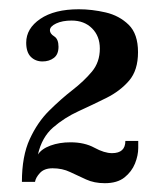

<svg xmlns="http://www.w3.org/2000/svg" viewBox="-20 -754 369 425"><path d="M212 -348.5Q188.5 -348.5 170.5 -356.8Q152.5 -365 135.2 -373.2Q118 -381.5 96.5 -381.5Q78 -381.5 68.5 -371.2Q59 -361 57.5 -351.5H28.5Q28.5 -408.5 45.8 -446Q63 -483.5 88.8 -509Q114.5 -534.5 140.2 -554.5Q166 -574.5 183.5 -595.5Q201 -616.5 201 -646.5Q201 -674 183.8 -691.2Q166.5 -708.5 138.5 -708.5Q118 -708.5 104.2 -702Q90.5 -695.5 90.5 -687Q90.5 -679.5 100 -673.5Q109.5 -667.5 109.5 -650.5Q109.5 -633.5 99.2 -625.8Q89 -618 74 -618Q58.5 -618 48.2 -628.2Q38 -638.5 38 -659.5Q38 -691 69.2 -712.2Q100.5 -733.5 154.5 -733.5Q183.5 -733.5 213.8 -726.5Q244 -719.5 264.8 -699.2Q285.5 -679 285.5 -638.5Q285.5 -598.5 265.8 -575.5Q246 -552.5 216 -537.5Q186 -522.5 154.2 -508Q122.5 -493.5 97.5 -471.8Q72.5 -450 64 -412Q72 -424.5 91.8 -431.8Q111.5 -439 136 -439Q167 -439 189 -427Q211 -415 228 -415Q257.5 -415 257.5 -442H286V-426.5Q286 -410 278.8 -392Q271.5 -374 255.5 -361.2Q239.5 -348.5 212 -348.5Z"/></svg>

Font: Imbue 10pt Medium
Style: Regular
Weight: 500
Designer: Tyler Finck
Foundry: Etcetera Type Company
Version: Version 1.102; ttfautohint (v1.8.3)